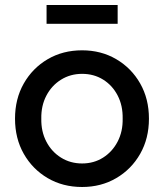

<svg xmlns="http://www.w3.org/2000/svg" viewBox="-20 -737 655 767"><path d="M40 -263Q40 -342 75 -403.5Q110 -465 170.5 -500.5Q231 -536 308 -536Q384 -536 444.5 -500.5Q505 -465 540 -403.5Q575 -342 575 -263Q575 -184 540 -122.5Q505 -61 444.5 -25.5Q384 10 308 10Q231 10 170.5 -25.5Q110 -61 75 -122.5Q40 -184 40 -263ZM470 -263Q471 -315 450 -355.5Q429 -396 392 -419Q355 -442 308 -442Q261 -442 223.5 -418.5Q186 -395 165 -354.5Q144 -314 145 -263Q144 -212 165 -171.5Q186 -131 223.5 -107.5Q261 -84 308 -84Q355 -84 392 -107.5Q429 -131 450 -171.5Q471 -212 470 -263ZM166 -642V-717H450V-642Z"/></svg>

Font: Mach
Style: Regular
Weight: 400
Version: Version 1.002